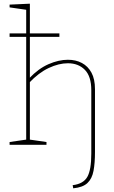

<svg xmlns="http://www.w3.org/2000/svg" viewBox="-20 -785 619 1041"><path d="M377 236 374 219Q432 212 453.5 174Q475 136 475 48V-296Q475 -371 440 -406.5Q405 -442 348 -442Q299 -442 244.5 -416.5Q190 -391 138 -336L142 -347V-21L135 -29L232 -15V0H32V-15L129 -29L122 -21V-739L129 -731L32 -745V-760L142 -765V-357L138 -360Q188 -413 243 -437Q298 -461 348 -461Q391 -461 424 -443.5Q457 -426 476 -391Q495 -356 495 -301V39Q495 99 487 141.5Q479 184 454 207.5Q429 231 377 236ZM32 -585V-604H302V-585Z"/></svg>

Font: Bitter Thin
Style: Regular
Weight: 100
Designer: Sol Matas, and Bitter project Authors
Foundry: Sol Matas
Version: Version 2.002